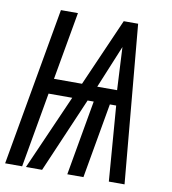

<svg xmlns="http://www.w3.org/2000/svg" viewBox="-93 -796 775 867"><g transform="rotate(10 294.0 -362.5)"><path d="M116.5 -725H194.5L139.5 -414H268L404.5 -725H470.5L536 0H464L437 -344H408L347.5 0H273.5L334 -344H306L158 0H84L235.5 -344H127L66.5 0H-11.5ZM429 -413 419 -609 338 -413Z"/></g></svg>

Font: JuliaMono
Style: Italic
Weight: 400
Italic angle: -9°
Monospace: yes
Designer: cormullion
Foundry: corm
Version: Version 0.057; ttfautohint (v1.8.4)